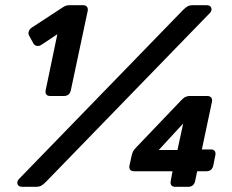

<svg xmlns="http://www.w3.org/2000/svg" viewBox="-20 -720 895 740"><path d="M173 -350Q163 -350 158.5 -356Q154 -362 156 -372L201 -588L139 -547Q132 -542 123 -543Q114 -544 109 -552L92 -583Q88 -591 91 -599.5Q94 -608 103 -614L224 -693Q235 -700 248 -700H300Q310 -700 315 -694Q320 -688 318 -678L253 -372Q248 -350 226 -350ZM66 0Q51 0 47.5 -10.5Q44 -21 54 -31L685 -681Q694 -690 702 -695Q710 -700 724 -700H776Q791 -700 794.5 -689.5Q798 -679 788 -669L157 -19Q148 -10 140 -5Q132 0 118 0ZM655 0Q645 0 640.5 -6Q636 -12 638 -22L645 -60H497Q486 -60 481.5 -66Q477 -72 479 -82L488 -123Q489 -125 491.5 -133Q494 -141 506 -153L677 -332Q687 -343 695 -346.5Q703 -350 710 -350H779Q789 -350 794 -344Q799 -338 797 -328L758 -144H793Q803 -144 807.5 -138Q812 -132 810 -122L802 -82Q797 -60 775 -60H740L732 -22Q727 0 705 0ZM592 -142H664L686 -244Z"/></svg>

Font: Rubik Light SemiBold
Style: Italic
Weight: 600
Italic angle: -12°
Version: Version 2.104